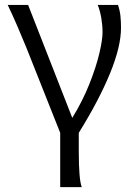

<svg xmlns="http://www.w3.org/2000/svg" viewBox="-20 -518 538 777"><path d="M93.8 -498 272.5 -41Q314 -108.4 341.6 -177.7Q369.1 -247.1 382.1 -302.2Q395 -357.4 395 -387.2Q395 -415.5 389.9 -445.3Q384.8 -475.1 375.5 -498H457.5Q464.8 -476.6 467.3 -454.6Q469.7 -432.6 469.7 -405.3Q469.7 -329.1 424.6 -219.5Q379.4 -109.9 298.8 19.5V94.7Q298.8 209.5 311 239.3H223.6V19.5L86.9 -324.7Q73.7 -357.4 52 -408Q30.3 -458.5 11.2 -498Z"/></svg>

Font: Lesson One Light
Style: Regular
Weight: 300
Designer: But Ko, Victor Gaultney, Annie Olsen, Julie Remington, Don Collingsworth, Eric Hays, Becca Hirsbrunner
Version: Version 1.100